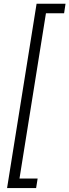

<svg xmlns="http://www.w3.org/2000/svg" viewBox="-20 -832 363 1005"><path d="M169 152.5H17L171.5 -812.5H323L315.5 -762.5H220.5L82 102.5H177Z"/></svg>

Font: Roberto Sans Light
Style: Italic
Weight: 300
Italic angle: -11°
Designer: Google
Version: Version 1.00;June 11, 2020;FontCreator 12.0.0.2522 64-bit; t